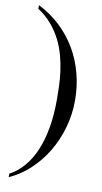

<svg xmlns="http://www.w3.org/2000/svg" viewBox="-100 -740 532 1000"><g transform="rotate(10 166.5 -240.0)"><path d="M293 -238.8Q293 -164.1 272.9 -93.8Q252.9 -23.4 216.8 36.4Q180.7 96.2 130.9 142.3Q81.1 188.5 22 214.8V196.3Q64 173.8 96.9 135.7Q129.9 97.7 152.6 44.4Q175.3 -8.8 187.3 -76.7Q199.2 -144.5 199.2 -226.1Q199.2 -257.8 198 -295.9Q196.8 -334 191.4 -374.8Q186 -415.5 174.8 -457.3Q163.6 -499 143.8 -538.3Q124 -577.6 94.2 -612.8Q64.5 -647.9 22 -675.8V-694.8Q86.4 -662.6 137 -615Q187.5 -567.4 222.2 -508.5Q256.8 -449.7 274.9 -381.1Q293 -312.5 293 -238.8Z"/></g></svg>

Font: Doulos SIL Afr
Style: Regular
Weight: 400
Designer: Walt Agee, Victor Gaultney, Peter Martin, Debbi Hosken, Becca Hirsbrunner
Foundry: SIL International
Version: Version 5.000